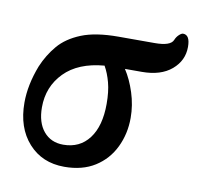

<svg xmlns="http://www.w3.org/2000/svg" viewBox="-60 -522 614 596"><g transform="rotate(10 246.5 -224.5)"><path d="M179 11Q109 11 66 -37Q23 -85 23 -164Q23 -220 47 -282Q63 -320 88.5 -350Q114 -380 158.5 -398Q203 -416 275 -416H389Q439 -416 447 -436Q451 -446 458.5 -453Q466 -460 471 -460Q493 -460 493 -422Q493 -379 459 -350Q425 -321 365 -321H312Q331 -292 343.5 -253Q356 -214 356 -174Q356 -124 335.5 -81.5Q315 -39 275.5 -14Q236 11 179 11ZM79 -159Q79 -111 102 -83.5Q125 -56 164 -56Q216 -56 245.5 -95Q275 -134 275 -204Q275 -243 267.5 -271Q260 -299 248 -320Q166 -313 122.5 -268.5Q79 -224 79 -159Z"/></g></svg>

Font: Junicode SmExp
Style: Bold Italic
Weight: 700
Width: 6
Italic angle: -11°
Designer: Peter S. Baker
Version: Version 2.205; ttfautohint (v1.8.4)